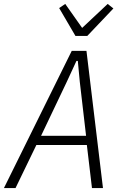

<svg xmlns="http://www.w3.org/2000/svg" viewBox="-45 -957 615 977"><path d="M423 0 397 -219H140L34 0H-25L320 -698H395L479 0ZM361 -541 351 -647H344L295 -541L164 -266H393ZM339 -774 256 -916 287 -937 373 -815 503 -937 532 -914 399 -774Z"/></svg>

Font: IBM Plex Sans Cond Light
Style: Italic
Weight: 300
Width: 3
Italic angle: -11°
Designer: Mike Abbink, Paul van der Laan, Pieter van Rosmalen
Foundry: Bold Monday
Version: Version 1.3